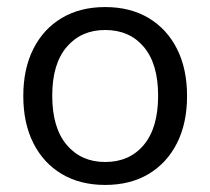

<svg xmlns="http://www.w3.org/2000/svg" viewBox="-20 -515 596 544"><path d="M278 9Q207 9 155 -22Q103 -53 74.5 -109.5Q46 -166 46 -243Q46 -320 74.5 -376.5Q103 -433 155 -464Q207 -495 278 -495Q349 -495 401 -464Q453 -433 481.5 -376.5Q510 -320 510 -243Q510 -166 481.5 -109.5Q453 -53 401 -22Q349 9 278 9ZM278 -56Q347 -56 387.5 -104.5Q428 -153 428 -244Q428 -334 387.5 -382Q347 -430 278 -430Q210 -430 169 -382Q128 -334 128 -244Q128 -153 169 -104.5Q210 -56 278 -56Z"/></svg>

Font: NunitoSans1
Style: Book
Weight: 400
Designer: Vernon Adams
Foundry: Vernon Adams
Version: Version 3.101;gftools[0.9.27]